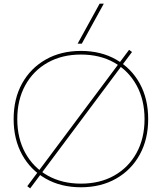

<svg xmlns="http://www.w3.org/2000/svg" viewBox="-20 -1020 835 1056"><path d="M146 16 130 4 189 -75 631 -667 690 -746 706 -734 647 -655 205 -63ZM425 10Q315 10 231.5 -37.5Q148 -85 101.5 -169.5Q55 -254 55 -365Q55 -477 101.5 -561Q148 -645 231.5 -692.5Q315 -740 425 -740Q535 -740 618.5 -692.5Q702 -645 748.5 -561Q795 -477 795 -365Q795 -254 748.5 -169.5Q702 -85 618.5 -37.5Q535 10 425 10ZM425 -10Q530 -10 608.5 -54.5Q687 -99 731 -179Q775 -259 775 -365Q775 -471 731 -551Q687 -631 608.5 -675.5Q530 -720 425 -720Q321 -720 242 -675.5Q163 -631 119 -551Q75 -471 75 -365Q75 -259 119 -179Q163 -99 242 -54.5Q321 -10 425 -10ZM430 -780H407L528 -1000H551Z"/></svg>

Font: M PLUS 1 Thin
Style: Regular
Weight: 100
Designer: Coji Morishita
Foundry: UNDERFOREST DESIGN
Version: Version 1.001